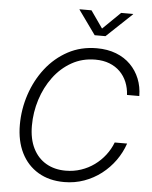

<svg xmlns="http://www.w3.org/2000/svg" viewBox="-62 -994 837 1055"><g transform="rotate(5 356.5 -466.5)"><path d="M331.5 10.3Q248.5 10.3 188 -25.9Q127.4 -62 94.7 -127.7Q62 -193.4 62 -282.2Q62 -368.2 89.1 -449.7Q116.2 -531.2 166.7 -596.2Q217.3 -661.1 288.3 -699.5Q359.4 -737.8 447.3 -737.8Q506.8 -737.8 554 -719.5Q601.1 -701.2 633.8 -668.2Q666.5 -635.3 684.1 -591.6Q701.7 -547.9 702.1 -496.6H634.3Q632.3 -534.7 618.9 -567.1Q605.5 -599.6 581.3 -623.8Q557.1 -647.9 522.7 -661.4Q488.3 -674.8 444.8 -674.8Q372.6 -674.8 314.2 -641.8Q255.9 -608.9 214.4 -553Q172.9 -497.1 150.6 -427Q128.4 -356.9 128.4 -283.2Q128.4 -210 154.1 -158.4Q179.7 -106.9 226.1 -79.8Q272.5 -52.7 334 -52.7Q378.9 -52.7 418.9 -66.2Q459 -79.6 492.2 -103.8Q525.4 -127.9 550.3 -160.2Q575.2 -192.4 589.8 -230.5H658.2Q641.1 -180.2 609.9 -136.5Q578.6 -92.8 535.9 -59.8Q493.2 -26.9 441.4 -8.3Q389.6 10.3 331.5 10.3ZM399.4 -942.9 465.8 -848.1 563 -942.9H629.4L628.9 -940.9L488.3 -808.1H428.7L333.5 -940.9L334 -942.9Z"/></g></svg>

Font: Inter 24pt Light
Style: Italic
Weight: 300
Italic angle: -9.3988°
Designer: Rasmus Andersson
Foundry: rsms
Version: Version 4.001;git-66647c0bb